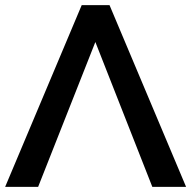

<svg xmlns="http://www.w3.org/2000/svg" viewBox="-26 -725 742 745"><path d="M344 -562 122 0H-6L291 -705H399L696 0H565Z"/></svg>

Font: Geom Medium
Style: Bold
Weight: 500
Version: Version 1.102